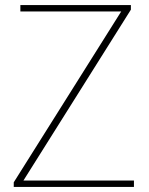

<svg xmlns="http://www.w3.org/2000/svg" viewBox="-20 -734 584 754"><path d="M506 0H34V-18L456 -689H60V-714H494V-696L72 -25H506Z"/></svg>

Font: Noto Sans Display Thin
Style: Regular
Weight: 250
Designer: Monotype Design Team
Foundry: Monotype Imaging Inc.
Version: Version 1.900